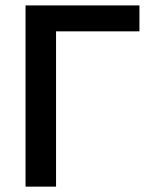

<svg xmlns="http://www.w3.org/2000/svg" viewBox="-20 -696 560 716"><path d="M189 -579.1V0H75.2V-675.8H500V-579.1Z"/></svg>

Font: Lorenzo Sans Medium
Style: Regular
Weight: 500
Foundry: Intel Corporation
Version: Version 1.00; ttfautohint (v1.5)